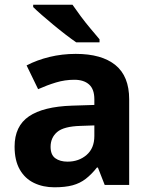

<svg xmlns="http://www.w3.org/2000/svg" viewBox="-20 -786 644 816"><path d="M302 -557Q412 -557 470.5 -509.5Q529 -462 529 -364V0H425L396 -74H392Q369 -45 344.5 -26Q320 -7 288.5 1.5Q257 10 211 10Q163 10 124.5 -8.5Q86 -27 64 -65.5Q42 -104 42 -163Q42 -250 103 -291.5Q164 -333 286 -337L381 -340V-364Q381 -407 358.5 -427Q336 -447 296 -447Q256 -447 218 -435.5Q180 -424 142 -407L93 -508Q137 -531 190.5 -544Q244 -557 302 -557ZM323 -251Q251 -249 223 -225Q195 -201 195 -162Q195 -128 215 -113.5Q235 -99 267 -99Q315 -99 348 -127.5Q381 -156 381 -208V-253ZM288 -766Q303 -744 323.5 -716.5Q344 -689 365.5 -663.5Q387 -638 403 -619V-606H304Q285 -619 259.5 -638.5Q234 -658 207.5 -680Q181 -702 158 -722Q135 -742 121 -756V-766Z"/></svg>

Font: Noto Sans Gujarati
Style: Regular
Weight: 400
Designer: Jelle Bosma - Monotype Design Team, Universal Thirst
Foundry: Monotype Imaging Inc.
Version: Version 2.102